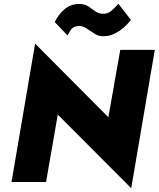

<svg xmlns="http://www.w3.org/2000/svg" viewBox="-20 -964 840 1017"><path d="M270 -847Q286 -883 320 -913.5Q354 -944 403 -943Q431 -942 449.5 -929Q468 -916 486.5 -903Q505 -890 530 -891Q553 -892 571.5 -908Q590 -924 607 -944L673 -859Q660 -840 637 -819.5Q614 -799 585 -785Q556 -771 524 -772Q499 -773 478.5 -787Q458 -801 437 -814.5Q416 -828 393 -826Q368 -824 356 -807Q344 -790 338 -776ZM617 -700H800L675 33L286 -357L224 0H41L166 -733L554 -343Z"/></svg>

Font: Jost* Heavy
Style: Italic
Weight: 800
Italic angle: -10°
Version: Version 3.7